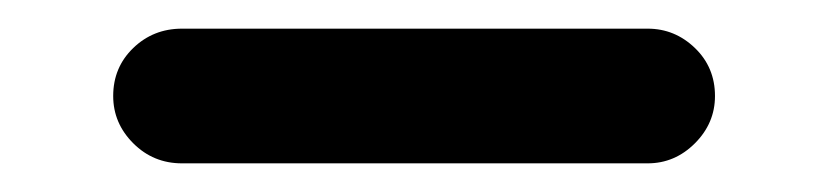

<svg xmlns="http://www.w3.org/2000/svg" viewBox="-20 -350 580 134"><path d="M107 -236Q87 -236 73 -250Q59 -264 59 -283Q59 -303 73 -316.5Q87 -330 107 -330H432Q451 -330 465 -316.5Q479 -303 479 -283Q479 -264 465 -250Q451 -236 432 -236Z"/></svg>

Font: VDS
Style: Regular
Weight: 400
Designer: artmaker
Foundry: artmaker
Version: Version 1.000 2009 initial release